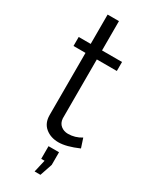

<svg xmlns="http://www.w3.org/2000/svg" viewBox="-229 -748 793 998"><g transform="rotate(30 167.5 -249.0)"><path d="M325 -25Q254 6 207 6Q160 6 128.5 -20Q97 -46 97 -94V-467H25V-521H97V-697H165V-521H285V-467H165V-113Q167 -86 185 -71.5Q203 -57 228 -57Q270 -57 307 -80ZM176 199 193 125H173V49H236V125L211 199Z"/></g></svg>

Font: Raleway-v4020
Style: Regular
Weight: 400
Designer: Matt McInerney, Pablo Impallari, Rodrigo Fuenzalida
Foundry: Matt McInerney, Pablo Impallari, Rodrigo Fuenzalida
Version: Version 4.020;PS 004.020;hotconv 1.0.88;makeotf.lib2.5.64775